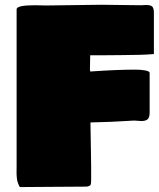

<svg xmlns="http://www.w3.org/2000/svg" viewBox="-20 -759 657 795"><path d="M48.8 -68.4V-720.7Q48.8 -737.3 125 -737.3Q133.3 -737.3 148.7 -736.8Q164.1 -736.3 169.9 -736.3Q208.5 -736.3 284.9 -737.8Q361.3 -739.3 400.4 -739.3Q427.2 -739.3 480.2 -738.3Q533.2 -737.3 562.5 -737.3Q566.4 -737.3 574.2 -737.8Q582 -738.3 585.9 -738.3Q603.5 -738.3 610.4 -731.7Q617.2 -725.1 617.2 -706.1V-535.2Q588.9 -532.7 558.1 -532Q527.3 -531.2 480 -530.8Q432.6 -530.3 420.9 -530.3H353.5Q353.5 -521 353 -503.4Q352.5 -485.8 352.5 -476.6V-469.7Q353.5 -467.8 353.5 -462.9Q464.4 -470.7 541 -470.7Q564 -470.7 581.8 -467.3Q599.6 -463.9 599.6 -457V-293.9Q599.6 -272.5 591.3 -265.1Q583 -257.8 565.4 -257.8Q561.5 -257.8 551.3 -258.8Q541 -259.8 535.2 -259.8Q436 -253.4 354.5 -252Q354.5 -222.2 356 -162.1Q357.4 -102.1 357.4 -72.3V-11.7Q357.4 2.4 354.5 7.1Q351.6 11.7 339.8 13.7Q293 13.7 201.2 14.6Q109.4 15.6 62.5 15.6Q58.6 9.8 55.9 2.9Q53.2 -3.9 51.8 -9.3Q50.3 -14.6 49.6 -24.2Q48.8 -33.7 48.6 -37.8Q48.3 -42 48.6 -53.7Q48.8 -65.4 48.8 -68.4Z"/></svg>

Font: Bowlby One SC
Style: Regular
Weight: 400
Width: 1
Version: Version 1.2